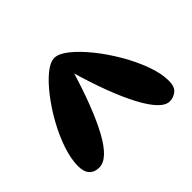

<svg xmlns="http://www.w3.org/2000/svg" viewBox="-121 -688 693 693"><g transform="rotate(45 225.0 -342.0)"><path d="M359 -117Q323 -117 278 -132Q233 -147 188 -172Q143 -197 105.5 -226Q68 -255 45 -283Q22 -311 22 -333Q22 -355 46 -385Q70 -415 109 -446.5Q148 -478 195 -505.5Q242 -533 288.5 -550Q335 -567 373 -567Q403 -567 415.5 -551.5Q428 -536 428 -517Q428 -477 339 -430Q250 -383 96 -339V-349Q250 -303 333.5 -257.5Q417 -212 417 -168Q417 -144 402.5 -130.5Q388 -117 359 -117Z"/></g></svg>

Font: DynaPuff
Style: Regular
Weight: 400
Designer: Toshi Omagari, Jennifer Daniel
Foundry: Google Fonts
Version: Version 2.000